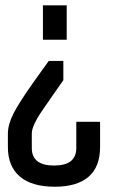

<svg xmlns="http://www.w3.org/2000/svg" viewBox="-20 -690 478 725"><path d="M187 15.1Q100.1 15.1 54.9 -23.4Q9.8 -62 9.8 -134.8V-185.1Q9.8 -220.2 31.2 -262Q52.7 -303.7 106 -378.9L164.1 -460H219.2V-387.2L175.8 -325.2Q173.3 -321.3 160.6 -303Q147.9 -284.7 145 -280.8L130.9 -259.8Q120.6 -244.6 108.9 -220.2Q100.1 -200.2 100.1 -185.1V-130.9Q100.1 -64.9 184.1 -64.9Q268.1 -64.9 268.1 -130.9V-230H357.9V-134.8Q357.9 -60.1 314.5 -22.5Q271 15.1 187 15.1ZM231.9 -540H142.1V-669.9H231.9Z"/></svg>

Font: Unica One
Style: Bold
Weight: 400
Designer: Eduardo Rodriguez Tunni
Foundry: Eduardo Rodriguez Tunni
Version: Version 1.001